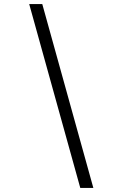

<svg xmlns="http://www.w3.org/2000/svg" viewBox="-20 -825 594 940"><path d="M373 95 123 -805H187L437 95Z"/></svg>

Font: Platypi Medium
Style: Italic
Weight: 500
Italic angle: -13°
Designer: David Sargent
Foundry: Bolt Cutter Type
Version: Version 1.200; ttfautohint (v1.8.4.7-5d5b)